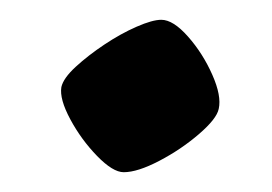

<svg xmlns="http://www.w3.org/2000/svg" viewBox="-20 -371 275 194"><path d="M105 -197Q94 -197 78 -213.5Q62 -230 51 -250.5Q40 -271 42 -283Q44 -292 56.5 -303.5Q69 -315 85.5 -326Q102 -337 118 -344Q134 -351 143 -351Q155 -351 170 -334Q185 -317 194.5 -295.5Q204 -274 201 -261Q199 -251 181 -235.5Q163 -220 141 -208.5Q119 -197 105 -197Z"/></svg>

Font: Texturina
Style: Bold Italic
Weight: 700
Italic angle: -11°
Designer: Guillermo Torres Carreño
Foundry: Omnibus-Type
Version: Version 1.002; ttfautohint (v1.8.3)